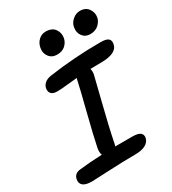

<svg xmlns="http://www.w3.org/2000/svg" viewBox="-226 -1041 1063 1184"><g transform="rotate(-30 305.0 -448.5)"><path d="M519 -766.1Q484.4 -766.1 465.1 -792Q445.8 -817.9 453.1 -856Q459 -883.8 482.4 -903.3Q505.9 -922.9 534.2 -922.9Q573.7 -922.9 593.5 -895Q613.3 -867.2 606.9 -833Q601.6 -807.6 578.9 -786.9Q556.2 -766.1 519 -766.1ZM210 -848.1Q215.8 -878.9 237.1 -898.4Q258.3 -918 287.1 -918Q331.5 -918 351.6 -890.1Q371.6 -862.3 365.2 -826.2Q358.9 -797.4 336.9 -778.1Q314.9 -758.8 278.8 -758.8Q242.7 -758.8 222.7 -785.4Q202.6 -812 210 -848.1ZM74.2 25.9Q29.8 25.9 11.2 10.3Q-7.3 -5.4 -2 -32.2Q4.4 -71.3 49.8 -75.2Q118.2 -83.5 208 -86.9Q200.7 -106.4 205.1 -133.8Q222.2 -217.8 259.3 -363.3Q296.4 -508.8 307.1 -561Q309.1 -569.8 311 -574.2Q286.6 -572.3 238.5 -567.1Q190.4 -562 167 -562Q136.2 -562 123.5 -576.2Q110.8 -590.3 115.2 -613.8Q119.1 -633.8 135.7 -647.7Q152.3 -661.6 181.2 -666Q360.8 -691.9 548.8 -691.9Q587.9 -691.9 602.5 -679.2Q617.2 -666.5 611.8 -641.1Q600.6 -581.1 486.8 -581.1Q434.1 -581.1 412.1 -580.1Q417 -560.1 413.1 -540Q408.7 -518.6 370.4 -367.7Q332 -216.8 309.1 -102.1Q306.6 -93.3 305.2 -89.8H424.8Q468.3 -89.8 483.4 -76.7Q498.5 -63.5 494.1 -42Q488.8 -15.1 461.4 0Q434.1 15.1 384.8 15.1Q302.7 15.1 195.6 20.5Q88.4 25.9 74.2 25.9Z"/></g></svg>

Font: Shantell Sans Bouncy
Style: Italic
Weight: 500
Italic angle: -11.31°
Designer: Stephen Nixon, Anya Danilova, Shantell Martin
Foundry: Arrow Type
Version: Version 1.006;[9816181b4]